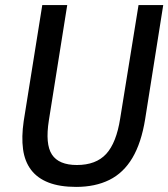

<svg xmlns="http://www.w3.org/2000/svg" viewBox="-20 -725 661 754"><path d="M279 9Q215 9 171 -8Q127 -25 102 -58Q77 -91 70.5 -139Q64 -187 73 -249L146 -705H244L172 -253Q157 -159 184 -118Q211 -77 282 -77Q357 -77 397 -120.5Q437 -164 452 -260L524 -705H621L550 -257Q535 -164 500 -105Q465 -46 409.5 -18.5Q354 9 279 9Z"/></svg>

Font: Nunito Sans 10pt Condensed SemiBold
Style: Italic
Weight: 600
Width: 3
Italic angle: -9°
Designer: Vernon Adams
Foundry: Vernon Adams
Version: Version 3.101;gftools[0.9.27]